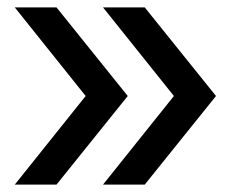

<svg xmlns="http://www.w3.org/2000/svg" viewBox="-20 -660 640 520"><path d="M259 -160 451 -400 259 -640H372L565 -400L372 -160ZM20 -160 212 -400 20 -640H133L326 -400L133 -160Z"/></svg>

Font: Victor Mono SemiBold
Style: Regular
Weight: 600
Monospace: yes
Designer: Rune Bjørnerås
Version: Version 1.561;gftools[0.9.30]